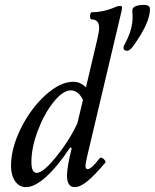

<svg xmlns="http://www.w3.org/2000/svg" viewBox="-20 -749 631 782"><path d="M497.1 -542Q491.7 -542 487.3 -545.2Q482.9 -548.3 482.9 -554.2Q482.9 -561.5 487.8 -568.8Q520 -627.4 520 -678.2Q520 -693.4 519 -698.2V-706.1Q519 -729 567.9 -729Q590.8 -729 590.8 -710.9Q590.8 -655.8 521 -559.1Q507.8 -542 497.1 -542ZM85.9 13.2Q58.6 13.2 41.7 -10.7Q24.9 -34.7 24.9 -73.2Q24.9 -145.5 65.2 -226.6Q105.5 -307.6 165.5 -361.8Q225.6 -416 278.8 -416Q307.1 -416 330.1 -393.1L376 -587.9Q383.8 -621.6 383.8 -634.8Q383.8 -669.9 353 -669.9Q348.6 -669.9 347.2 -677.2Q345.7 -684.6 347.9 -691.9Q350.1 -699.2 354 -699.2Q402.3 -699.2 452.1 -721.2Q461.4 -725.1 469.2 -725.1Q477.1 -725.1 477.1 -717.8Q477.1 -713.9 475.1 -704.1L334 -107.9Q328.1 -79.6 328.1 -74.2Q328.1 -60.1 336.9 -60.1Q352.5 -60.1 386.2 -105Q390.1 -108.4 396.2 -105.5Q402.3 -102.5 407 -96.2Q411.6 -89.8 409.2 -86.9Q364.3 -33.7 335.2 -10.3Q306.2 13.2 284.2 13.2Q252.9 13.2 252.9 -34.2Q252.9 -68.8 272 -145L266.1 -148.9Q214.4 -70.8 167.7 -28.8Q121.1 13.2 85.9 13.2ZM129.9 -44.9Q155.3 -44.9 207.8 -109.1Q260.3 -173.3 294.9 -246.1L317.9 -341.8Q299.3 -380.9 268.1 -380.9Q236.3 -380.9 198.2 -333.5Q160.2 -286.1 134 -216.8Q107.9 -147.5 107.9 -88.9Q107.9 -44.9 129.9 -44.9Z"/></svg>

Font: Junicode SmCond Medium
Style: Italic
Weight: 500
Width: 4
Italic angle: -11°
Designer: Peter S. Baker
Version: Version 2.206